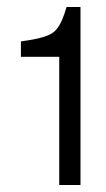

<svg xmlns="http://www.w3.org/2000/svg" viewBox="-20 -547 303 551"><path d="M150 -384H40V-428L45 -429Q114 -438 134 -455Q152 -469 165 -508L171 -527H211V-16H150Z"/></svg>

Font: Ekushey Buriganga
Style: Regular
Weight: 400
Designer: Al Mamun Sumon
Foundry: Al Mamun Sumon
Version: Version 1.0